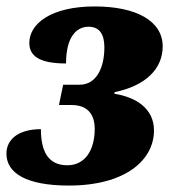

<svg xmlns="http://www.w3.org/2000/svg" viewBox="-29 -566 548 596"><path d="M185 10C360 10 449 -69 449 -161C449 -228 395 -264 326 -275L327 -280C424 -300 476 -353 476 -422C476 -501 394 -546 265 -546C129 -546 62 -492 62 -433C62 -394 90 -369 176 -369C176 -451 208 -483 246 -483C281 -483 295 -458 295 -419C295 -355 270 -303 218 -303H167L154 -240H193C241 -240 265 -213 265 -166C265 -101 236 -53 180 -53C122 -53 98 -94 98 -165C29 -165 -9 -134 -9 -89C-9 -30 50 10 185 10Z"/></svg>

Font: Noto Serif SemiCondensed Black
Style: Italic
Weight: 900
Width: 4
Italic angle: -12°
Designer: Monotype Design Team
Foundry: Monotype Imaging Inc.
Version: Version 2.014